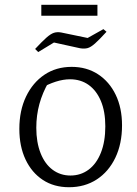

<svg xmlns="http://www.w3.org/2000/svg" viewBox="-20 -775 572 804"><path d="M269 9Q206 9 159.5 -21.5Q113 -52 87 -107Q61 -162 61 -235Q61 -312 89 -370.5Q117 -429 166 -462Q215 -495 280 -495Q343 -495 390.5 -464Q438 -433 464.5 -378Q491 -323 491 -250Q491 -173 463 -114.5Q435 -56 385 -23.5Q335 9 269 9ZM275 -40Q318 -40 351 -64.5Q384 -89 402.5 -135.5Q421 -182 421 -246Q421 -308 402.5 -352Q384 -396 351 -419.5Q318 -443 273 -443Q245 -443 213.5 -433Q182 -423 147 -403L184 -432Q158 -387 145 -339.5Q132 -292 132 -240Q132 -179 150 -133.5Q168 -88 200.5 -64Q233 -40 275 -40ZM140 -557 127 -570Q157 -602 174.5 -617.5Q192 -633 205.5 -637.5Q219 -642 236 -639L347 -616L413 -653L426 -642Q396 -609 378 -593Q360 -577 346.5 -573.5Q333 -570 315 -573L206 -597ZM153 -709V-755H388V-709Z"/></svg>

Font: Piazzolla Thin Light
Style: Regular
Weight: 300
Version: Version 2.005